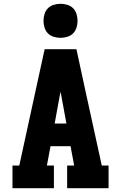

<svg xmlns="http://www.w3.org/2000/svg" viewBox="-20 -995 640 1015"><path d="M46 0V-120H82L216 -735H384L437 -490L518 -120H554V0H335V-120H372L353 -222H247L228 -120H265V0ZM269 -342H331L304 -490Q303 -495 302 -500Q301 -505 300 -510Q299 -505 298 -500Q297 -495 296 -490ZM300 -795Q282 -795 264 -800.5Q246 -806 233.5 -818.5Q221 -831 215.5 -849Q210 -867 210 -885Q210 -903 215.5 -921Q221 -939 233.5 -951.5Q246 -964 264 -969.5Q282 -975 300 -975Q318 -975 336 -969.5Q354 -964 366.5 -951.5Q379 -939 384.5 -921Q390 -903 390 -885Q390 -867 384.5 -849Q379 -831 366.5 -818.5Q354 -806 336 -800.5Q318 -795 300 -795Z"/></svg>

Font: Iosevka Slab Heavy Extended
Style: Regular
Weight: 900
Width: 7
Monospace: yes
Designer: Belleve Invis
Foundry: Belleve Invis
Version: Version 11.1.0; ttfautohint (v1.8.3)